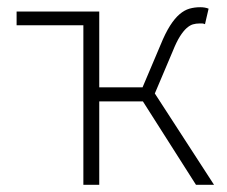

<svg xmlns="http://www.w3.org/2000/svg" viewBox="-20 -512 629 532"><path d="M211 0V-442H26V-480H255V-270H375L425 -388Q438 -420 451 -440.5Q464 -461 477.5 -472.5Q491 -484 505 -488Q519 -492 535 -492Q548 -492 558 -488L548 -445Q543 -447 540.5 -447Q538 -447 533 -447Q523 -447 514.5 -444.5Q506 -442 497 -434Q488 -426 478.5 -411Q469 -396 459 -371L409 -253L573 0H523L376 -231H255V0Z"/></svg>

Font: hySource Sans Pro Light
Style: Regular
Weight: 300
Designer: Paul D. Hunt
Foundry: Adobe Systems Incorporated
Version: Version 2.021;PS 2.000;hotconv 1.0.86;makeotf.lib2.5.63406